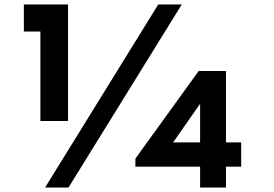

<svg xmlns="http://www.w3.org/2000/svg" viewBox="-20 -845 1236 865"><path d="M162 -300H286.5V-825H87.5V-703H162ZM183 0H288.5L799 -825H693ZM881.5 0H998V-94H1066.5V-203.5H998V-525H875L590 -130.5V-94H881.5ZM760 -203.5 881.5 -377.5V-203.5Z"/></svg>

Font: Spartan
Style: Bold
Weight: 700
Designer: Matt Bailey, Mirko Velimirovic
Foundry: Matt Bailey
Version: Version 1.003; ttfautohint (v1.8.3)